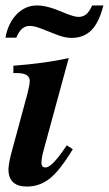

<svg xmlns="http://www.w3.org/2000/svg" viewBox="-29 -675 399 704"><path d="M216 -142 238 -128Q190 -49 153 -20Q116 9 70 9Q2 9 2 -54Q2 -76 17 -130L72 -333Q80 -365 80 -378Q80 -407 34 -407H20V-434Q138 -443 223 -462L132 -128Q123 -97 123 -77Q123 -61 138 -61Q159 -61 202 -122ZM309 -655H350Q334 -592 306 -564Q278 -536 233 -536Q208 -536 176 -549L117 -572Q96 -580 79 -580Q48 -580 31 -537H-9Q1 -591 32.5 -623Q64 -655 107 -655Q145 -655 204 -629Q243 -613 258 -613Q275 -613 286.5 -622Q298 -631 309 -655Z"/></svg>

Font: STIX MathJax Latin
Style: Bold Italic
Weight: 700
Italic angle: -16.33°
Designer: MicroPress Inc., with final additions and corrections provided by Coen Hoffman, Elsevier (retired)
Version: Version 1.1.1